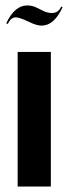

<svg xmlns="http://www.w3.org/2000/svg" viewBox="-20 -686 252 706"><path d="M8.8 -598.1 2.9 -600.1Q33.7 -666 80.1 -666Q95.2 -666 109.9 -660.2L143.1 -644Q156.7 -638.2 170.9 -638.2Q194.8 -638.2 205.1 -662.1L210 -659.2Q179.2 -591.8 132.8 -591.8Q119.6 -591.8 101.1 -599.1L79.1 -608.9Q50.8 -622.1 39.1 -622.1Q28.8 -622.1 22 -616.7Q15.1 -611.3 8.8 -598.1ZM44.9 -495.1H167V0H44.9Z"/></svg>

Font: Moniqa Black Display
Style: Regular
Weight: 900
Designer: Rajesh Rajput
Foundry: Rajesh Rajput
Version: Version 1.000